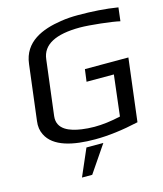

<svg xmlns="http://www.w3.org/2000/svg" viewBox="-124 -750 876 1032"><g transform="rotate(-15 314.5 -234.5)"><path d="M620 -568 629 -643C561 -654 487 -659 407 -659C374 -659 342 -657 312 -652C206 -636 100 -594 86 -473L48 -166C44 -137 48 -112 59 -90C96 -13 204 10 325 10C398 10 479 0 568 -20L611 -369H369L360 -301H512L485 -74C432 -62 384 -56 339 -56C314 -56 291 -58 269 -61C205 -70 135 -94 144 -168L182 -474C191 -553 265 -592 401 -592C454 -592 579 -578 620 -568ZM362 40H268L203 190H260Z"/></g></svg>

Font: Gamestation Display
Style: Italic
Weight: 400
Designer: Jonas Hecksher
Foundry: Jonas Hecksher, Playtypeª, e-types AS
Version: Version 1.003